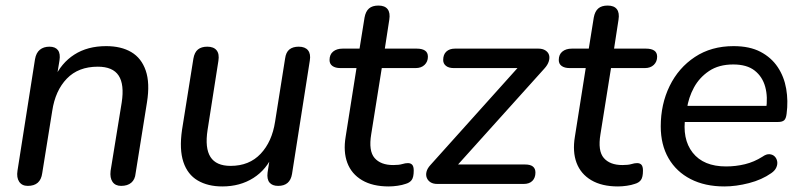

<svg xmlns="http://www.w3.org/2000/svg" viewBox="-20 -662 2889 691"><path d="M80 7Q59 7 49 -8Q39 -23 43 -48L106 -449Q110 -472 123.5 -483Q137 -494 158 -494Q179 -494 188.5 -481.5Q198 -469 194 -444L181 -365L175 -379Q200 -435 247.5 -465.5Q295 -496 362 -496Q416 -496 452.5 -474.5Q489 -453 504.5 -408Q520 -363 509 -294L468 -38Q466 -16 452.5 -4.5Q439 7 416 7Q395 7 385 -7.5Q375 -22 378 -47L418 -293Q428 -358 407 -390Q386 -422 332 -422Q262 -422 220.5 -379Q179 -336 168 -263L132 -39Q126 7 80 7Z M780 9Q728 9 691.5 -12.5Q655 -34 640 -79Q625 -124 635 -194L676 -451Q680 -474 692.5 -484Q705 -494 726 -494Q749 -494 759.5 -481Q770 -468 766 -443L727 -194Q717 -129 737.5 -97Q758 -65 810 -65Q877 -65 918 -108.5Q959 -152 970 -224L1006 -451Q1009 -474 1021.5 -484Q1034 -494 1055 -494Q1078 -494 1088.5 -481Q1099 -468 1095 -444L1031 -36Q1024 7 981 7Q960 7 950 -5Q940 -17 943 -41L956 -125L964 -109Q940 -52 892 -21.5Q844 9 780 9Z M1379 9Q1321 9 1283 -13.5Q1245 -36 1230 -76Q1215 -116 1224 -170L1263 -417H1205Q1187 -417 1176.5 -424.5Q1166 -432 1166 -446Q1166 -466 1179 -476.5Q1192 -487 1213 -487H1274L1292 -599Q1296 -621 1308 -631.5Q1320 -642 1342 -642Q1365 -642 1375 -629Q1385 -616 1381 -591L1365 -487H1480Q1499 -487 1509.5 -480Q1520 -473 1520 -458Q1520 -440 1508 -428.5Q1496 -417 1476 -417H1354L1316 -179Q1306 -119 1328 -93.5Q1350 -68 1395 -68Q1416 -68 1427.5 -71.5Q1439 -75 1448 -75Q1458 -75 1463.5 -69Q1469 -63 1469 -48Q1469 -24 1461.5 -14Q1454 -4 1439 0Q1428 4 1411 6.5Q1394 9 1379 9Z M1554 0Q1539 0 1529.5 -6Q1520 -12 1516 -22Q1512 -32 1515 -44Q1518 -56 1529 -68L1863 -440L1867 -417H1613Q1595 -417 1585 -425Q1575 -433 1575 -446Q1575 -466 1586.5 -476.5Q1598 -487 1617 -487H1918Q1933 -487 1943 -480.5Q1953 -474 1956 -464Q1959 -454 1955 -441Q1951 -428 1939 -415L1606 -45L1602 -70H1870Q1907 -70 1907 -41Q1907 -22 1896 -11Q1885 0 1865 0Z M2204 9Q2146 9 2108 -13.5Q2070 -36 2055 -76Q2040 -116 2049 -170L2088 -417H2030Q2012 -417 2001.5 -424.5Q1991 -432 1991 -446Q1991 -466 2004 -476.5Q2017 -487 2038 -487H2099L2117 -599Q2121 -621 2133 -631.5Q2145 -642 2167 -642Q2190 -642 2200 -629Q2210 -616 2206 -591L2190 -487H2305Q2324 -487 2334.5 -480Q2345 -473 2345 -458Q2345 -440 2333 -428.5Q2321 -417 2301 -417H2179L2141 -179Q2131 -119 2153 -93.5Q2175 -68 2220 -68Q2241 -68 2252.5 -71.5Q2264 -75 2273 -75Q2283 -75 2288.5 -69Q2294 -63 2294 -48Q2294 -24 2286.5 -14Q2279 -4 2264 0Q2253 4 2236 6.5Q2219 9 2204 9Z M2587 9Q2517 9 2465.5 -17.5Q2414 -44 2386 -92.5Q2358 -141 2358 -207Q2358 -287 2390 -352.5Q2422 -418 2481 -457Q2540 -496 2620 -496Q2678 -496 2717 -475.5Q2756 -455 2779 -420.5Q2802 -386 2809.5 -342.5Q2817 -299 2811 -253Q2809 -235 2802 -229Q2795 -223 2780 -223H2429L2437 -281H2755L2737 -267Q2744 -313 2734 -349.5Q2724 -386 2696 -408Q2668 -430 2619 -430Q2567 -430 2532 -406.5Q2497 -383 2477.5 -347Q2458 -311 2452 -270L2447 -245Q2434 -162 2473 -112.5Q2512 -63 2593 -63Q2628 -63 2661 -71Q2694 -79 2724 -98Q2738 -108 2749.5 -107Q2761 -106 2768 -99Q2775 -92 2777 -81.5Q2779 -71 2774 -59.5Q2769 -48 2756 -39Q2722 -15 2675.5 -3Q2629 9 2587 9Z"/></svg>

Font: Nunito Medium
Style: Italic
Weight: 500
Designer: Vernon Adams
Foundry: Vernon Adams
Version: Version 3.601